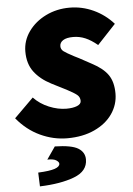

<svg xmlns="http://www.w3.org/2000/svg" viewBox="-64 -773 755 1092"><g transform="rotate(-5 313.5 -227.0)"><path d="M12 -126 122 -235Q158 -197 209 -176Q260 -155 308 -155Q345 -155 368.5 -164.5Q392 -174 392 -192Q392 -214 375.5 -227.5Q359 -241 317 -263L299 -272L234 -305Q172 -337 137.5 -383Q103 -429 103 -499Q103 -561 140 -613Q177 -665 239 -695.5Q301 -726 375 -726Q446 -726 511 -696Q576 -666 624 -612L519 -500Q483 -530 450 -544Q417 -558 381 -558Q343 -558 323.5 -545.5Q304 -533 304 -512Q304 -494 319 -482.5Q334 -471 378 -448L404 -435L474 -397Q537 -364 565 -323.5Q593 -283 593 -217Q593 -154 557 -101.5Q521 -49 454 -18Q387 13 298 13Q219 13 144 -22Q69 -57 12 -126ZM240 153Q240 143 224.5 133Q209 123 174 124L223 53Q319 55 356 78Q393 101 393 142Q393 209 315.5 238.5Q238 268 119 272L116 193Q182 190 211 180Q240 170 240 153Z"/></g></svg>

Font: Nebula Sans Black
Style: Regular
Weight: 900
Italic angle: -9°
Designer: Paul D. Hunt for Adobe (as Source Sans)
Foundry: Nebula Entertainment & Broadcasting LLC
Version: Version 1.010